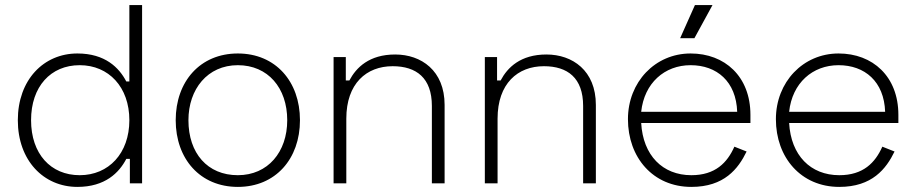

<svg xmlns="http://www.w3.org/2000/svg" viewBox="-20 -720 3598 754"><path d="M538 -700H488V-400H476C448 -454 393 -510 284 -510C151 -510 50 -406 50 -248C50 -90 151 14 284 14C393 14 448 -42 476 -96H490V0H538ZM293 -464C407 -464 488 -378 488 -248C488 -118 407 -32 293 -32C179 -32 102 -116 102 -248C102 -380 179 -464 293 -464Z M670 -248C670 -96 766 14 914 14C1062 14 1158 -96 1158 -248C1158 -400 1062 -510 914 -510C766 -510 670 -400 670 -248ZM720 -248C720 -370 795 -464 914 -464C1032 -464 1108 -375 1108 -248C1108 -123 1032 -32 914 -32C795 -32 720 -118 720 -248Z M1290 -496V0H1340V-254C1340 -392 1419 -460 1522 -460C1615 -460 1676 -414 1676 -304V0H1726V-308C1726 -443 1634 -506 1532 -506C1430 -506 1379 -455 1352 -404H1338V-496Z M1884 -496V0H1934V-254C1934 -392 2013 -460 2116 -460C2209 -460 2270 -414 2270 -304V0H2320V-308C2320 -443 2228 -506 2126 -506C2024 -506 1973 -455 1946 -404H1932V-496Z M2709 -700 2651 -570H2707L2778 -700ZM2446 -252C2446 -102 2544 14 2695 14C2824 14 2879 -57 2912 -125L2864 -144C2836 -81 2789 -32 2695 -32C2582 -32 2505 -110 2498 -237H2927V-269C2927 -420 2826 -510 2692 -510C2553 -510 2446 -398 2446 -252ZM2498 -281C2510 -394 2590 -464 2692 -464C2795 -464 2871 -400 2875 -281Z M3027 -252C3027 -102 3125 14 3276 14C3405 14 3460 -57 3493 -125L3445 -144C3417 -81 3370 -32 3276 -32C3163 -32 3086 -110 3079 -237H3508V-269C3508 -420 3407 -510 3273 -510C3134 -510 3027 -398 3027 -252ZM3079 -281C3091 -394 3171 -464 3273 -464C3376 -464 3452 -400 3456 -281Z"/></svg>

Font: Space Text Light
Style: Regular
Weight: 300
Designer: Florian Karsten (Space Text), Colophon Foundry (Space Mono)
Foundry: Florian Karsten
Version: Version 1.003;PS 001.003;hotconv 1.0.88;makeotf.lib2.5.64775